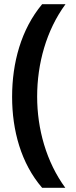

<svg xmlns="http://www.w3.org/2000/svg" viewBox="-20 -742 362 920"><path d="M38 -278C38 -117 81 41 182 158H293C202 34 158 -124 158 -279C158 -437 202 -597 294 -722H182C81 -601 38 -441 38 -278Z"/></svg>

Font: Noto Sans Georgian SemiBold
Style: Regular
Weight: 600
Designer: Monotype Design Team, Akaki Razmadze
Foundry: Google LLC
Version: Version 2.005